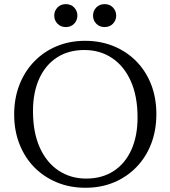

<svg xmlns="http://www.w3.org/2000/svg" viewBox="-20 -878 806 908"><path d="M382.5 -685Q456 -685 517.8 -659.5Q579.5 -634 624.8 -588Q670 -542 694.8 -478.5Q719.5 -415 719.5 -338.5Q719.5 -262 695 -198.2Q670.5 -134.5 625.2 -87.8Q580 -41 518.8 -15.5Q457.5 10 384 10Q310.5 10 249 -15.5Q187.5 -41 142.2 -87Q97 -133 72 -196.8Q47 -260.5 47 -336.5Q47 -413 71.8 -476.8Q96.5 -540.5 141.8 -587.2Q187 -634 248.2 -659.5Q309.5 -685 382.5 -685ZM387.5 -33.5Q462.5 -33.5 517 -68.8Q571.5 -104 601 -169Q630.5 -234 630.5 -322.5Q630.5 -424 598.2 -495.2Q566 -566.5 509.2 -604Q452.5 -641.5 379 -641.5Q304 -641.5 249.5 -606.2Q195 -571 165.5 -506Q136 -441 136 -352.5Q136 -251.5 168.2 -180Q200.5 -108.5 257.5 -71Q314.5 -33.5 387.5 -33.5ZM291.5 -750Q267 -750 251.8 -766Q236.5 -782 236.5 -804Q236.5 -826.5 251.8 -842.5Q267 -858.5 291.5 -858.5Q315.5 -858.5 330.8 -842.5Q346 -826.5 346 -804Q346 -782 330.8 -766Q315.5 -750 291.5 -750ZM474.5 -750Q450.5 -750 435.2 -766Q420 -782 420 -804Q420 -826.5 435.2 -842.5Q450.5 -858.5 474.5 -858.5Q499 -858.5 514.2 -842.5Q529.5 -826.5 529.5 -804Q529.5 -782 514.2 -766Q499 -750 474.5 -750Z"/></svg>

Font: Newsreader 24pt
Style: Regular
Weight: 400
Designer: Hugues Gentile
Foundry: Production Type
Version: Version 1.003